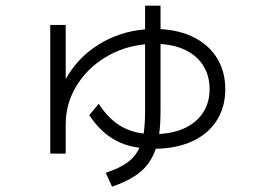

<svg xmlns="http://www.w3.org/2000/svg" viewBox="-20 -623 978 692"><path d="M161.1 -533.2H216.8V-337.9Q258.8 -414.1 334.2 -461.7Q409.7 -509.3 502.9 -517.1V-602.5H558.6V-518.1Q629.4 -514.2 682.1 -486.6Q734.9 -459 763.4 -411.4Q792 -363.8 792 -301.8Q792 -237.3 761.5 -189.2Q731 -141.1 674.3 -114.5Q617.7 -87.9 541.5 -86.9Q524.4 -36.1 487.1 -4.4Q449.7 27.3 383.8 49.8L361.3 0Q410.6 -16.6 439.2 -37.4Q467.8 -58.1 482.4 -90.3Q423.8 -98.1 380.1 -127Q336.4 -155.8 301.8 -208L335.9 -249Q367.7 -199.7 406.7 -173.8Q445.8 -147.9 497.6 -141.6Q502.9 -173.8 502.9 -223.6V-463.4Q423.3 -455.6 357.9 -415.3Q292.5 -375 254.6 -311.8Q216.8 -248.5 216.8 -174.8V-69.3H161.1ZM735.4 -301.8Q735.4 -348.6 714.1 -384Q692.9 -419.4 653.1 -440.2Q613.3 -460.9 558.6 -464.4V-223.6Q558.6 -175.8 553.7 -140.1Q609.4 -143.1 650.4 -163.6Q691.4 -184.1 713.4 -219.5Q735.4 -254.9 735.4 -301.8Z"/></svg>

Font: Pretendard JP Light
Style: Regular
Weight: 300
Designer: Base glyphs from Inter by Rasmus Andersson; Hangeul glyphs from Noto Sans CJK(Source Han Sans) by Jang Soo-young and Kan
Foundry: Kil Hyung-jin
Version: Version 1.309